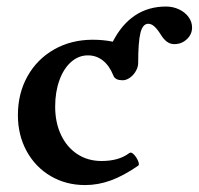

<svg xmlns="http://www.w3.org/2000/svg" viewBox="-20 -544 596 576"><path d="M33.7 -198.7Q33.7 -263.7 62.5 -315.2Q91.3 -366.7 142.6 -395.8Q193.8 -424.8 258.3 -424.8Q274.4 -424.8 289.6 -423.3Q304.7 -421.9 318.4 -418.9Q345.2 -471.2 385.3 -497.8Q425.3 -524.4 478 -524.4Q499 -524.4 517.1 -515.9Q535.2 -507.3 545.7 -492.9Q556.2 -478.5 556.2 -461.4Q556.2 -440.9 540.5 -426.3Q524.9 -411.6 502.9 -411.6Q490.7 -411.6 480.7 -418.9Q470.7 -426.3 461.9 -440.9Q452.1 -456.5 443.1 -464.6Q434.1 -472.7 424.8 -472.7Q408.2 -472.7 401.4 -445.6Q394.5 -418.5 394.5 -354.5Q394.5 -343.3 387.7 -331.1Q380.9 -318.8 369.9 -311Q358.9 -303.2 347.7 -303.2Q337.4 -303.2 330.3 -306.4Q323.2 -309.6 320.3 -316.9Q308.1 -347.2 288.6 -362.5Q269 -377.9 243.7 -377.9Q215.8 -377.9 193.4 -358.2Q170.9 -338.4 158.2 -303.2Q145.5 -268.1 145.5 -224.1Q145.5 -176.3 163.1 -139.2Q180.7 -102.1 212.2 -81.5Q243.7 -61 284.7 -61Q310.5 -61 331.3 -66.9Q352.1 -72.8 368.2 -85Q373.5 -88.9 381.6 -80.6Q389.6 -72.3 394.3 -61Q398.9 -49.8 394.5 -46.9Q350.6 -16.6 312.5 -2.7Q274.4 11.2 235.4 11.2Q177.7 11.2 131.8 -15.9Q85.9 -43 59.8 -90.8Q33.7 -138.7 33.7 -198.7Z"/></svg>

Font: Junicode Two Beta VF
Style: Regular
Weight: 400
Designer: Peter S. Baker
Foundry: Briery Creek Software
Version: Version 1.031 beta; ttfautohint (v1.8.1.43-b0c9)